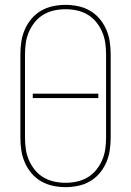

<svg xmlns="http://www.w3.org/2000/svg" viewBox="-20 -763 540 791"><path d="M250 8Q224 8 198 2.5Q172 -3 149.5 -16Q127 -29 110 -49Q93 -69 82.5 -93Q72 -117 68 -143Q64 -169 64 -195V-540Q64 -566 68 -592Q72 -618 82.5 -642Q93 -666 110 -686Q127 -706 149.5 -719Q172 -732 198 -737.5Q224 -743 250 -743Q276 -743 302 -737.5Q328 -732 350.5 -719Q373 -706 390 -686Q407 -666 417.5 -642Q428 -618 432 -592Q436 -566 436 -540V-195Q436 -169 432 -143Q428 -117 417.5 -93Q407 -69 390 -49Q373 -29 350.5 -16Q328 -3 302 2.5Q276 8 250 8ZM250 -10Q274 -10 297 -15Q320 -20 340.5 -32Q361 -44 376 -62.5Q391 -81 400.5 -102.5Q410 -124 413.5 -147.5Q417 -171 417 -195V-540Q417 -564 413.5 -587.5Q410 -611 400.5 -632.5Q391 -654 376 -672.5Q361 -691 340.5 -703Q320 -715 297 -720Q274 -725 250 -725Q226 -725 203 -720Q180 -715 159.5 -703Q139 -691 124 -672.5Q109 -654 99.5 -632.5Q90 -611 86.5 -587.5Q83 -564 83 -540V-195Q83 -171 86.5 -147.5Q90 -124 99.5 -102.5Q109 -81 124 -62.5Q139 -44 159.5 -32Q180 -20 203 -15Q226 -10 250 -10ZM385 -359H115V-377H385Z"/></svg>

Font: Iosevka Thin
Style: Regular
Weight: 100
Monospace: yes
Designer: Belleve Invis
Foundry: Belleve Invis
Version: Version 32.5.0; ttfautohint (v1.8.4)